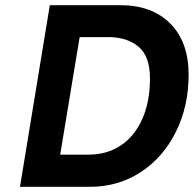

<svg xmlns="http://www.w3.org/2000/svg" viewBox="-20 -721 747 740"><path d="M172 -701H444Q566 -701 636.5 -630Q707 -559 707 -433Q707 -311 657.5 -212Q608 -113 521.5 -57Q435 -1 327 -1H57ZM322 -125Q392 -125 445 -160Q498 -195 528 -261.5Q558 -328 558 -419Q558 -504 514 -541Q470 -578 397 -578H287L212 -125Z"/></svg>

Font: Be Vietnam
Style: Bold Italic
Weight: 700
Italic angle: -9.66701°
Designer: Gabriel Lam
Foundry: TypeRant
Version: Version 3.000